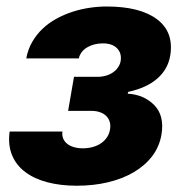

<svg xmlns="http://www.w3.org/2000/svg" viewBox="-20 -573 578 603"><path d="M10.3 -159.8H176.1Q174.4 -148.1 178.3 -138.3Q182.2 -128.6 190.7 -121.6Q199.2 -114.7 211.8 -111Q224.4 -107.2 240.4 -107.2Q256.7 -107.2 271.3 -111.3Q285.9 -115.4 297.2 -123Q308.6 -130.7 316.1 -141.9Q323.5 -153.1 325.6 -166.9Q327.8 -179.7 324.6 -190.3Q321.4 -201 313.7 -208.6Q306.1 -216.3 294.2 -220.5Q282.3 -224.8 267 -224.8H193.9L212.4 -331.7H285.5Q300.4 -331.7 313 -335.4Q325.6 -339.1 335.2 -345.9Q344.8 -352.6 351 -361.9Q357.2 -371.1 359 -381.7Q362.6 -406.2 347.5 -421.5Q332.4 -436.8 302.9 -436.8Q288.7 -436.8 275.9 -433.4Q263.1 -430 253 -423.8Q242.9 -417.6 236.3 -408.9Q229.8 -400.2 227.6 -389.6H62.5Q67.8 -418.3 81.3 -441.6Q94.8 -464.8 114 -483Q133.2 -501.1 157.1 -514.2Q181.1 -527.3 207.4 -535.9Q233.7 -544.4 261.2 -548.5Q288.7 -552.6 315 -552.6Q420.1 -552.6 473.7 -512.1Q526.6 -471.9 514.6 -398.4Q507.5 -355.5 473.9 -326.2Q440.3 -296.9 382.5 -284.4L381 -278.8Q431.8 -275.9 464.5 -242.9Q496.8 -209.9 487.2 -150.9Q480.8 -112.6 458.1 -82.7Q435.4 -52.9 400 -32.1Q364.7 -11.4 319.1 -0.5Q273.4 10.3 221.2 10.3Q170.5 10.3 129.1 -0.5Q87.7 -11.4 59.3 -32.7Q30.9 -54 17.8 -85.9Q4.6 -117.9 10.3 -159.8Z"/></svg>

Font: Inter P Extra Bold
Style: Italic
Weight: 800
Italic angle: 9.39999°
Designer: Rasmus Andersson
Foundry: rsms
Version: Version 3.018;git-588b23468